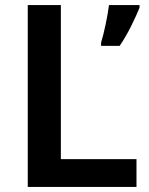

<svg xmlns="http://www.w3.org/2000/svg" viewBox="-20 -734 586 754"><path d="M89 0V-714H219V-109H516V0ZM528 -704Q516 -674 495.5 -632.5Q475 -591 450 -554H377V-567Q386 -596 395 -639Q404 -682 408 -714H528Z"/></svg>

Font: Noto Sans Thai Looped SemiBold
Style: Regular
Weight: 600
Designer: Sasikarn Vongin, Ben Mitchell
Foundry: The Fontpad Ltd
Version: Version 1.001; ttfautohint (v1.8.4.7-5d5b)